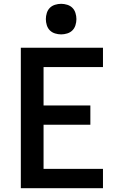

<svg xmlns="http://www.w3.org/2000/svg" viewBox="-20 -985 640 1005"><path d="M89 0V-735H519V-634H208V-433H453V-332H208V-101H519V0ZM300 -805Q284 -805 268 -810Q252 -815 241 -826Q230 -837 225 -853Q220 -869 220 -885Q220 -901 225 -917Q230 -933 241 -944Q252 -955 268 -960Q284 -965 300 -965Q316 -965 332 -960Q348 -955 359 -944Q370 -933 375 -917Q380 -901 380 -885Q380 -869 375 -853Q370 -837 359 -826Q348 -815 332 -810Q316 -805 300 -805Z"/></svg>

Font: Iosevka Custom Extended
Style: Bold
Weight: 700
Width: 7
Monospace: yes
Designer: Belleve Invis
Foundry: Belleve Invis
Version: Version 11.2.4; ttfautohint (v1.8.4)